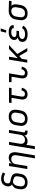

<svg xmlns="http://www.w3.org/2000/svg" viewBox="2200 -2995 1010 5450"><g transform="rotate(-90 2705.0 -270.0)"><path d="M254 8Q222 8 192 2.5Q162 -3 136.5 -18Q111 -33 93 -56Q75 -79 66 -107.5Q57 -136 56.5 -167Q56 -198 62 -230L71 -283Q75 -307 84 -330.5Q93 -354 110 -374Q127 -394 148.5 -409Q170 -424 193 -433Q177 -444 165 -459.5Q153 -475 146.5 -493.5Q140 -512 139 -532.5Q138 -553 142 -574Q146 -598 155 -621Q164 -644 178.5 -664Q193 -684 213 -700Q233 -716 256.5 -726Q280 -736 303.5 -739.5Q327 -743 350 -743Q402 -743 449.5 -729.5Q497 -716 538 -692L498 -628Q466 -647 430 -658.5Q394 -670 355 -670Q333 -670 311 -664.5Q289 -659 270 -645Q251 -631 239.5 -610.5Q228 -590 225 -568Q222 -549 225.5 -531Q229 -513 241.5 -501Q254 -489 271.5 -484Q289 -479 307 -476Q325 -473 343 -469.5Q361 -466 378 -461Q395 -456 411.5 -450Q428 -444 443 -434.5Q458 -425 470.5 -413Q483 -401 491.5 -386Q500 -371 504.5 -353.5Q509 -336 510 -318Q511 -300 509 -281Q507 -262 504 -244L495 -190Q491 -163 481.5 -136Q472 -109 455 -85Q438 -61 414.5 -42.5Q391 -24 364 -12.5Q337 -1 309 3.5Q281 8 254 8ZM255 -66Q273 -66 292 -69Q311 -72 328 -80Q345 -88 361 -101.5Q377 -115 387.5 -131.5Q398 -148 404 -166Q410 -184 413 -202L422 -256Q426 -279 426 -302Q426 -325 415.5 -344Q405 -363 386.5 -374.5Q368 -386 346.5 -392Q325 -398 303 -401.5Q281 -405 258 -409Q237 -402 218 -388Q199 -374 185 -355Q171 -336 163.5 -314.5Q156 -293 153 -271L144 -218Q140 -198 139.5 -179Q139 -160 143.5 -142Q148 -124 158 -109Q168 -94 183 -84Q198 -74 216.5 -70Q235 -66 255 -66Z M936 215 1022 -302Q1025 -321 1025.5 -340Q1026 -359 1022.5 -376.5Q1019 -394 1010 -409.5Q1001 -425 987.5 -435.5Q974 -446 956 -450Q938 -454 919 -454Q902 -454 884.5 -451.5Q867 -449 850 -441Q833 -433 818.5 -421Q804 -409 794 -393.5Q784 -378 778.5 -361Q773 -344 770 -327L716 0H632L718 -520H802L787 -432Q800 -454 818 -473Q836 -492 858 -504.5Q880 -517 904 -522.5Q928 -528 952 -528Q981 -528 1008.5 -520.5Q1036 -513 1056 -496Q1076 -479 1088.5 -455Q1101 -431 1106 -403.5Q1111 -376 1110 -347.5Q1109 -319 1104 -290L1020 215Z M1196 215 1318 -520H1402L1352 -218Q1349 -199 1348 -180Q1347 -161 1351 -143.5Q1355 -126 1363.5 -110.5Q1372 -95 1386 -84.5Q1400 -74 1418 -70Q1436 -66 1455 -66Q1472 -66 1489 -68.5Q1506 -71 1523 -79Q1540 -87 1554.5 -99Q1569 -111 1579 -126.5Q1589 -142 1595 -159Q1601 -176 1604 -193L1658 -520H1742L1672 -98Q1671 -92 1672 -85.5Q1673 -79 1676.5 -74Q1680 -69 1686.5 -67.5Q1693 -66 1700 -66H1723L1722 8H1687Q1666 8 1646 3Q1626 -2 1611 -15Q1596 -28 1590 -47.5Q1584 -67 1587 -88Q1574 -66 1556 -47Q1538 -28 1516 -15.5Q1494 -3 1469.5 2.5Q1445 8 1421 8Q1392 8 1364.5 0.5Q1337 -7 1316 -25Q1312 8 1307.5 41Q1303 74 1298 107L1280 215Z M2054 8Q2022 8 1991.5 2.5Q1961 -3 1936 -18Q1911 -33 1893 -56Q1875 -79 1866 -107.5Q1857 -136 1856.5 -167Q1856 -198 1862 -230L1878 -330Q1883 -357 1892.5 -384Q1902 -411 1919 -435Q1936 -459 1959.5 -477.5Q1983 -496 2010 -507.5Q2037 -519 2064.5 -523.5Q2092 -528 2119 -528Q2151 -528 2181.5 -522.5Q2212 -517 2237 -502Q2262 -487 2280.5 -464Q2299 -441 2307.5 -412.5Q2316 -384 2316.5 -353Q2317 -322 2312 -290L2295 -190Q2291 -163 2281.5 -136Q2272 -109 2255 -85Q2238 -61 2214.5 -42.5Q2191 -24 2164 -12.5Q2137 -1 2109 3.5Q2081 8 2054 8ZM2054 -66Q2073 -66 2091.5 -69Q2110 -72 2127.5 -80Q2145 -88 2161 -101.5Q2177 -115 2187.5 -131Q2198 -147 2204 -165.5Q2210 -184 2213 -202L2230 -302Q2233 -322 2233.5 -341Q2234 -360 2229.5 -378Q2225 -396 2215 -411Q2205 -426 2190.5 -436Q2176 -446 2157.5 -450Q2139 -454 2120 -454Q2101 -454 2082.5 -451Q2064 -448 2046 -440Q2028 -432 2012.5 -418.5Q1997 -405 1986 -389Q1975 -373 1969 -354.5Q1963 -336 1960 -318L1944 -218Q1940 -198 1939.5 -179Q1939 -160 1943.5 -142Q1948 -124 1958 -109Q1968 -94 1983 -84Q1998 -74 2016.5 -70Q2035 -66 2054 -66Z M2754 8Q2729 8 2705.5 3Q2682 -2 2662.5 -14Q2643 -26 2629.5 -45Q2616 -64 2610 -87Q2604 -110 2604.5 -134.5Q2605 -159 2609 -184L2653 -447H2506L2518 -520H2942L2930 -447H2736L2690 -172Q2687 -152 2688 -132.5Q2689 -113 2698.5 -97Q2708 -81 2726 -73.5Q2744 -66 2763 -66Q2782 -66 2800 -74Q2818 -82 2831.5 -97Q2845 -112 2853.5 -130Q2862 -148 2866 -166L2940 -154Q2933 -123 2917.5 -92.5Q2902 -62 2876.5 -38Q2851 -14 2818.5 -3Q2786 8 2754 8Z M3354 8Q3329 8 3305.5 3Q3282 -2 3262.5 -14Q3243 -26 3229.5 -45Q3216 -64 3210 -87Q3204 -110 3204.5 -134.5Q3205 -159 3209 -184L3253 -447H3098V-520H3348L3290 -172Q3287 -152 3288 -132.5Q3289 -113 3298.5 -97Q3308 -81 3326 -73.5Q3344 -66 3363 -66Q3382 -66 3400 -74Q3418 -82 3431.5 -97Q3445 -112 3453.5 -130Q3462 -148 3466 -166L3540 -154Q3533 -123 3517.5 -92.5Q3502 -62 3476.5 -38Q3451 -14 3418.5 -3Q3386 8 3354 8Z M3974 0 3840 -230 3760 -156 3734 0H3651L3737 -520H3820L3779 -271L4040 -520H4153L3898 -283L4067 0Z M4458 8Q4430 8 4403 5Q4376 2 4350.5 -5.5Q4325 -13 4302.5 -26.5Q4280 -40 4264.5 -60.5Q4249 -81 4243.5 -107.5Q4238 -134 4243 -162Q4246 -182 4256 -202Q4266 -222 4283.5 -235.5Q4301 -249 4321 -258Q4341 -267 4362 -273Q4345 -281 4330.5 -292Q4316 -303 4307 -318.5Q4298 -334 4295.5 -353Q4293 -372 4297 -392Q4300 -415 4312 -436.5Q4324 -458 4342.5 -474.5Q4361 -491 4383 -501.5Q4405 -512 4427.5 -518Q4450 -524 4473.5 -526Q4497 -528 4519 -528Q4543 -528 4566.5 -526Q4590 -524 4612 -518Q4634 -512 4654.5 -502Q4675 -492 4690 -476Q4705 -460 4711.5 -437.5Q4718 -415 4714 -391L4713 -385H4630L4631 -387Q4633 -401 4627.5 -412.5Q4622 -424 4612 -431.5Q4602 -439 4590.5 -443.5Q4579 -448 4566.5 -450.5Q4554 -453 4540.5 -453.5Q4527 -454 4513 -454Q4500 -454 4486.5 -453Q4473 -452 4459.5 -449Q4446 -446 4432.5 -441Q4419 -436 4407.5 -427Q4396 -418 4388.5 -405.5Q4381 -393 4379 -380Q4376 -366 4380 -353.5Q4384 -341 4393.5 -332.5Q4403 -324 4415.5 -319Q4428 -314 4441 -311.5Q4454 -309 4467.5 -308Q4481 -307 4495 -307H4559L4546 -234H4482Q4467 -234 4451.5 -233Q4436 -232 4420 -229Q4404 -226 4388.5 -220.5Q4373 -215 4359 -205.5Q4345 -196 4336 -182Q4327 -168 4324 -153Q4321 -136 4326.5 -121Q4332 -106 4343.5 -96Q4355 -86 4369.5 -80Q4384 -74 4399.5 -70.5Q4415 -67 4431 -66Q4447 -65 4464 -65Q4487 -65 4511.5 -68.5Q4536 -72 4559 -82Q4582 -92 4601.5 -109.5Q4621 -127 4630 -149L4701 -120Q4691 -98 4675 -78Q4659 -58 4639 -43Q4619 -28 4596.5 -18Q4574 -8 4551 -2Q4528 4 4504.5 6Q4481 8 4458 8ZM4502 -600 4540 -755H4624L4571 -600Z M5050 8Q5019 8 4989 2Q4959 -4 4934 -18.5Q4909 -33 4891.5 -56.5Q4874 -80 4865 -108.5Q4856 -137 4856.5 -168Q4857 -199 4862 -230L4878 -330Q4883 -356 4892 -382.5Q4901 -409 4918 -432.5Q4935 -456 4958 -474Q4981 -492 5007 -504Q5033 -516 5060 -522Q5087 -528 5114 -528H5131L5410 -520L5398 -447L5267 -450Q5282 -436 5291.5 -417Q5301 -398 5305 -377.5Q5309 -357 5308 -334.5Q5307 -312 5304 -290L5287 -190Q5283 -163 5273.5 -136.5Q5264 -110 5247.5 -86Q5231 -62 5208 -43Q5185 -24 5159 -12.5Q5133 -1 5105 3.5Q5077 8 5050 8ZM5051 -66Q5069 -66 5087.5 -69Q5106 -72 5123 -80.5Q5140 -89 5155 -102.5Q5170 -116 5180 -132Q5190 -148 5196 -166Q5202 -184 5205 -202L5222 -302Q5225 -320 5226 -338Q5227 -356 5223.5 -373Q5220 -390 5212.5 -405Q5205 -420 5192.5 -431Q5180 -442 5163.5 -447.5Q5147 -453 5129 -454L5119 -455H5110Q5092 -455 5074 -450Q5056 -445 5039.5 -436.5Q5023 -428 5008.5 -415Q4994 -402 4984 -386Q4974 -370 4968.5 -352.5Q4963 -335 4960 -318L4944 -218Q4941 -199 4940 -180Q4939 -161 4943 -143Q4947 -125 4956.5 -110Q4966 -95 4980.5 -84.5Q4995 -74 5013.5 -70Q5032 -66 5051 -66Z"/></g></svg>

Font: Iosevka Extended
Style: Italic
Weight: 400
Width: 7
Italic angle: -9°
Monospace: yes
Designer: Belleve Invis
Foundry: Belleve Invis
Version: Version 32.5.0; ttfautohint (v1.8.4)